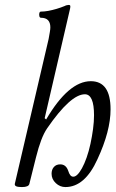

<svg xmlns="http://www.w3.org/2000/svg" viewBox="-20 -745 472 778"><path d="M69 13Q53 13 46 10Q39 7 40 0L177 -587Q180 -604 182 -615.5Q184 -627 184 -634Q184 -673 146 -673Q141 -673 139.5 -679.5Q138 -686 139.5 -692Q141 -698 146 -698Q160 -698 176 -701Q192 -704 209 -709Q226 -714 243 -721Q246 -723 251 -724Q256 -725 259 -725Q265 -725 265 -719Q265 -716 264.5 -713Q264 -710 263 -706L161 -266L167 -261Q258 -416 348 -416Q428 -416 428 -302Q428 -214 375 -100Q324 13 245 13Q223 13 206 -3Q189 -19 189 -41Q189 -58 198.5 -68.5Q208 -79 224 -79Q247 -79 256 -54Q260 -41 265 -35Q270 -29 277 -29Q293 -29 312 -63Q322 -81 331 -106.5Q340 -132 346.5 -162Q353 -192 357 -222Q361 -252 361 -278Q361 -363 324 -363Q266 -363 171 -225Q158 -206 147 -177Q136 -148 126 -108L99 0Q96 13 69 13Z"/></svg>

Font: Junicode VF
Style: Italic
Weight: 400
Italic angle: -11°
Designer: Peter S. Baker
Version: Version 2.209